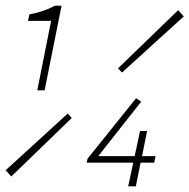

<svg xmlns="http://www.w3.org/2000/svg" viewBox="-30 -660 671 680"><path d="M102 -340 151 -586H69L74 -609Q124 -618 165 -640H188L128 -340ZM10 -35 -10 -57 210 -258 224 -242ZM402 -403 388 -418 601 -624 621 -602ZM424 0 442 -84H277L280 -98L452 -312L470 -300L318 -107H447L466 -196H491L473 -107H521L516 -84H468L451 0Z"/></svg>

Font: TypoPRO Source Code Pro
Style: Italic
Weight: 200
Italic angle: -11°
Monospace: yes
Designer: Paul D. Hunt, Teo Tuominen
Foundry: Adobe Systems Incorporated
Version: Version 1.030;PS 1.0;hotconv 1.0.84;makeotf.lib2.5.63406